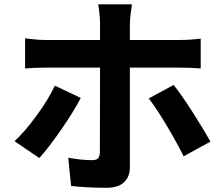

<svg xmlns="http://www.w3.org/2000/svg" viewBox="-20 -824 1040 892"><path d="M583.4 -713.6V-509.4V-47.8Q583.4 -2.6 556.2 22.9Q529 48.4 476 48.4Q380.4 48.4 310.2 39.8L297.2 -91.2Q357.2 -80 408 -80Q427.2 -80 435.1 -87.9Q443 -95.8 444 -115Q444.8 -183.8 444.8 -509.4V-714.6Q444.8 -733.2 442 -761.3Q439.2 -789.4 436.2 -804H593Q590.2 -787.8 586.8 -759.5Q583.4 -731.2 583.4 -713.6ZM194.8 -638.2H811.2Q867.2 -638.2 912.4 -644.8V-506.2Q866.4 -509.8 812.2 -509.8H195Q134.8 -509.8 96.6 -505.8V-645.6Q155.2 -638.2 194.8 -638.2ZM162.6 -89.8 47.8 -167.8Q98.2 -215.8 151.3 -288.7Q204.4 -361.6 235 -425.8L355.4 -369Q320.8 -303.2 262.3 -219Q203.8 -134.8 162.6 -89.8ZM957.4 -166 833.2 -97.8Q799 -166.2 752.2 -244.4Q705.4 -322.6 671.2 -366.6L786.6 -429.4Q823.2 -383.6 874.2 -304Q925.2 -224.4 957.4 -166Z"/></svg>

Font: 寒蝉端黑体 Light
Style: Regular
Weight: 300
Designer: ChillDuanSans {Warren2060}; 
Source Han Sans {Ryoko NISHIZUKA 西塚涼子 (kana, bopomofo & ideographs); Paul D. Hunt (Latin, G
Foundry: ChillType&Adobe
Version: Version 1.300;Glyphs 3.3 (3306)